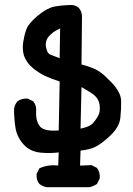

<svg xmlns="http://www.w3.org/2000/svg" viewBox="-20 -619 540 781"><path d="M127 -166.5Q126 -144 130.6 -128.2Q135.3 -112.3 144.5 -102.5Q163.1 -84 218.8 -88.4L222.7 -287.6Q191.4 -297.4 163.6 -310.1Q153.3 -314.9 144 -320.6Q134.8 -326.2 126 -332.5Q117.2 -338.9 109.4 -346.2Q101.1 -353.5 95 -361.3Q88.9 -369.1 84.5 -377.2Q80.1 -385.3 77.1 -394Q70.3 -418.5 74.2 -446.3Q76.2 -459.5 79.1 -472.2Q82 -484.9 86.4 -497.1Q90.3 -509.8 101.8 -523.9Q113.3 -538.1 131.8 -553.7Q150.4 -569.3 167.2 -578.9Q184.1 -588.4 199.2 -591.8Q213.4 -594.7 230.5 -596.4Q247.6 -598.1 267.1 -598.6Q277.8 -599.1 286.1 -595.9Q294.4 -592.8 300.3 -586.9Q306.2 -581.1 309.6 -572.3Q313 -563.5 313.5 -552.2V-551.8L311.5 -356.9Q346.2 -347.7 369.6 -336.4Q378.4 -332 388.4 -325Q398.4 -317.9 409.4 -307.6Q420.4 -297.4 433.1 -284.2Q471.7 -243.7 472.7 -210Q473.6 -178.7 469.7 -141.1Q467.8 -121.1 457 -102.5Q446.3 -84 427.7 -66.4Q409.2 -49.3 394 -38.1Q378.9 -26.9 366.7 -21Q344.2 -10.7 307.6 -6.3L305.7 54.7L350.6 52.7H352.1L353 53.2L372.6 63L374 64L375 64.9Q387.7 82 385.7 106V106.9L385.3 107.9L375.5 127.4L374.5 128.9L373.5 129.9Q370.6 131.8 367.4 133.5Q364.3 135.3 361.1 136.7Q357.9 138.2 354.7 139.4Q351.6 140.6 348.1 141.4Q344.7 142.1 341.3 142.6H340.8H171.9H171.4Q153.8 140.1 140.6 129.4L140.1 128.9Q127 113.3 128.9 89.4V88.4L129.4 87.4L139.2 67.9L140.1 65.9L142.1 64.9Q175.8 49.8 216.8 54.2L218.8 1Q183.6 5.4 146 2Q102.5 -2 75.7 -31.7Q49.3 -61 43 -98.6Q40 -117.2 38.6 -136.2Q37.1 -155.3 37.1 -174.8V-175.3Q38.1 -184.1 41.5 -191.7Q44.9 -199.2 50.3 -206.1L50.8 -206.5L51.3 -207Q68.4 -219.7 92.3 -217.8H93.3L94.2 -217.3L113.8 -207.5L115.2 -207L115.7 -206.1Q128.9 -190.4 127 -166.5ZM356.4 -116.2Q369.1 -129.4 379.4 -148.4Q389.2 -166 384.8 -194.3Q383.3 -203.6 379.4 -211.7Q375.5 -219.7 368.7 -226.8Q361.8 -233.9 352.1 -240.2Q328.6 -255.4 311.5 -264.6L307.6 -95.7Q315.4 -97.7 322 -99.4Q328.6 -101.1 333.7 -103Q338.9 -105 343.3 -107.2Q347.7 -109.4 350.8 -111.6Q354 -113.8 356 -116.2ZM222.7 -382.3 224.6 -503.4Q208 -496.1 197 -487.8Q186 -479.5 178.2 -470.7Q172.9 -463.9 169.9 -456.8Q167 -449.7 166.3 -442.1Q165.5 -434.6 167.5 -426.3Q168.5 -421.4 169.7 -417Q170.9 -412.6 172.6 -409.4Q174.3 -406.2 176 -403.8Q177.7 -401.4 179.7 -399.9Q181.6 -398.4 183.6 -397.5Q189.5 -395 199.5 -391.1Q209.5 -387.2 222.7 -382.3Z"/></svg>

Font: NaikaiFont
Style: SemiBold
Weight: 600
Version: Version 1.89